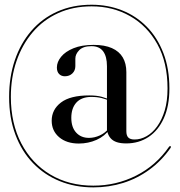

<svg xmlns="http://www.w3.org/2000/svg" viewBox="-20 -696 780 832"><path d="M459.5 -257.5Q440.5 -266 420.8 -271Q401 -276 376 -276Q333.5 -276 311.2 -251.8Q289 -227.5 289 -185.5Q289 -144.5 310 -121.5Q331 -98.5 365.5 -98.5Q389 -98.5 412.2 -109Q435.5 -119.5 451.5 -139.5L455.5 -136.5Q434.5 -106 398.5 -90Q362.5 -74 321.5 -74Q268.5 -74 236.2 -101.5Q204 -129 204 -173Q204 -221 244.2 -251.8Q284.5 -282.5 366.5 -282.5Q400 -282.5 421.8 -276.2Q443.5 -270 462 -261ZM563 -91.5Q589.5 -91.5 615 -105.8Q640.5 -120 661 -148.2Q681.5 -176.5 693.8 -217.5Q706 -258.5 706 -312.5Q706 -425 662 -504.5Q618 -584 543.5 -626.2Q469 -668.5 377 -668.5Q296.5 -668.5 231.8 -639Q167 -609.5 121.5 -556Q76 -502.5 51.5 -431.2Q27 -360 27 -276Q27 -161 72.5 -74.2Q118 12.5 198.5 60.5Q279 108.5 384.5 108.5Q483.5 108.5 569.8 65Q656 21.5 712.5 -60Q714.5 -62.5 716 -63Q717.5 -63.5 719.5 -62Q720.5 -61.5 720.5 -59.2Q720.5 -57 719.5 -55.5Q680 1 627.5 39.2Q575 77.5 513.5 96.8Q452 116 384.5 116Q305.5 116 239 89Q172.5 62 123.2 11Q74 -40 46.8 -112.5Q19.5 -185 19.5 -276Q19.5 -362 44.2 -435Q69 -508 115.5 -562Q162 -616 228.2 -645.8Q294.5 -675.5 377 -675.5Q447.5 -675.5 508.8 -651.2Q570 -627 616 -580.2Q662 -533.5 688 -466Q714 -398.5 714 -312.5Q714 -237 690 -183.8Q666 -130.5 623.8 -102.5Q581.5 -74.5 527 -74.5Q502.5 -74.5 486 -80Q469.5 -85.5 459.5 -96.8Q449.5 -108 445 -125.5L443.5 -127V-409Q443.5 -451.5 426.8 -473.8Q410 -496 376.5 -496Q340.5 -496 323.5 -478.8Q306.5 -461.5 306.5 -442V-409.5Q306.5 -390.5 293.8 -378Q281 -365.5 261 -365.5Q246 -365.5 236.2 -375.2Q226.5 -385 226.5 -403.5Q226.5 -427.5 244.8 -450Q263 -472.5 298.5 -487Q334 -501.5 386 -501.5Q433.5 -501.5 465 -487.5Q496.5 -473.5 512 -447.2Q527.5 -421 527.5 -383.5V-127.5Q527.5 -108.5 536 -100Q544.5 -91.5 563 -91.5Z"/></svg>

Font: Fraunces 120pt
Style: Regular
Weight: 400
Version: Version 1.000;[b76b70a41]